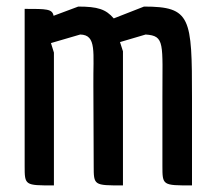

<svg xmlns="http://www.w3.org/2000/svg" viewBox="-20 -564 654 584"><path d="M354 -408 345 -436 423 -459C482 -455 474 -433 474 -267V-60C474 0 474 0 564 0V-266C564 -511 561 -544 418 -544L326 -508C302 -536 277 -544 218 -544L143 -516C139 -537 122 -537 55 -537V-60C55 0 55 0 144 0V-404L135 -433L224 -459C275 -458 263 -404 264 -305L265 -60C265 0 265 0 354 0Z"/></svg>

Font: Economica
Style: Bold
Weight: 700
Designer: Vicente Lamonaca
Foundry: Vicente Lamonaca
Version: Version 1.100